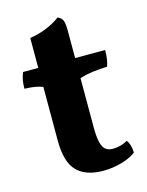

<svg xmlns="http://www.w3.org/2000/svg" viewBox="-99 -683 579 755"><g transform="rotate(-15 190.0 -305.5)"><path d="M227.8 9Q156.8 9 120.8 -27.8Q84.8 -64.6 84.8 -152.4V-370.6Q69.2 -376.8 52 -379.5Q34.8 -382.2 11 -383Q11 -402 13.6 -416.9Q16.2 -431.8 23 -448H84.8V-569.8Q119.8 -574.8 153.7 -588.8Q187.6 -602.8 209.2 -620Q224 -613.6 229.4 -602Q234.8 -590.4 234.8 -557.2V-448H357Q357 -428.4 354.7 -412.4Q352.4 -396.4 347.4 -382.4Q314.4 -381.6 286.5 -377.7Q258.6 -373.8 234.8 -366.4V-168Q234.8 -127.2 240.3 -104.8Q245.8 -82.4 257.3 -73.6Q268.8 -64.8 286.2 -64.8Q301.8 -64.8 317.6 -69Q333.4 -73.2 346.8 -81Q361 -61.8 361.8 -29.4Q341.8 -12.8 304.4 -1.9Q267 9 227.8 9Z"/></g></svg>

Font: Vollkorn
Style: Regular
Weight: 400
Designer: Friedrich Althausen
Foundry: Friedrich Althausen
Version: Version 4.104